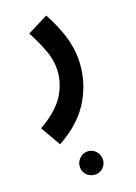

<svg xmlns="http://www.w3.org/2000/svg" viewBox="-186 -427 646 910"><g transform="rotate(-20 137.0 28.0)"><path d="M23 230 -36 128Q56 76 93.5 14.5Q131 -47 131 -115Q131 -159 113.5 -207Q96 -255 65 -313L170 -366Q209 -292 226 -234.5Q243 -177 243 -122Q243 -18 190.5 74.5Q138 167 23 230ZM133 422Q108 422 91 405.5Q74 389 74 365Q74 341 91 323.5Q108 306 133 306Q156 306 172.5 323.5Q189 341 189 365Q189 389 172.5 405.5Q156 422 133 422Z"/></g></svg>

Font: Noto Sans Arabic ExtCond SemBd
Style: Regular
Weight: 600
Width: 2
Designer: Monotype Design Team, Nadine Chahine, Nizar Qandah and Khaled Hosny
Foundry: Monotype Imaging Inc.
Version: Version 2.012; ttfautohint (v1.8.4.7-5d5b)